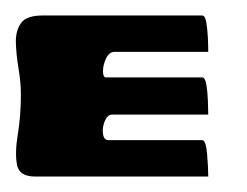

<svg xmlns="http://www.w3.org/2000/svg" viewBox="-75 -229 319 248"><path d="M-30 -1Q-50 -1 -53 -16Q-56 -31 -52 -55.5Q-48 -80 -48 -107Q-48 -122 -51 -140Q-54 -158 -54.5 -173.5Q-55 -189 -48 -199Q-41 -209 -20 -209H186Q190 -209 191.5 -200Q193 -191 193.5 -180Q194 -169 194 -162H73Q66 -162 62 -153.5Q58 -145 58 -137Q58 -129 62 -129H186Q190 -129 191.5 -120Q193 -111 193.5 -99.5Q194 -88 194 -81H70Q64 -81 60.5 -73Q57 -65 58 -56.5Q59 -48 65 -48H186Q191 -48 192.5 -30Q194 -12 194 -1Z"/></svg>

Font: Alkalami
Style: Regular
Weight: 400
Designer: Becca Hirsbrunner Spalinger
Foundry: SIL International
Version: Version 2.000